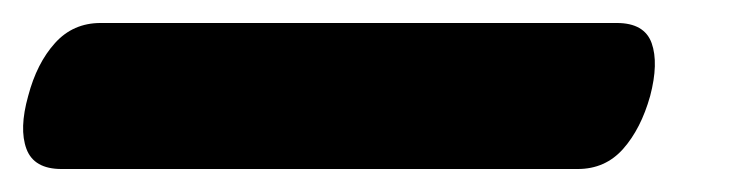

<svg xmlns="http://www.w3.org/2000/svg" viewBox="-65 46 639 167"><path d="M-40.5 129.5Q-33 101 -17.2 83.5Q-1.5 66 22.5 66H471.5Q495.5 66 501.8 83.5Q508 101 500.5 129.5Q492.5 158 477 175.5Q461.5 193 437.5 193H-11.5Q-35.5 193 -42 175.5Q-48.5 158 -40.5 129.5Z"/></svg>

Font: Fraunces 9pt SuperSoft Black
Style: Italic
Weight: 900
Italic angle: -16°
Version: Version 1.000;[0bf87f6ff]